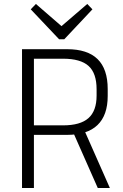

<svg xmlns="http://www.w3.org/2000/svg" viewBox="-20 -948 620 968"><path d="M91 -700H318Q421 -700 472 -650Q523 -600 523 -499V-464Q523 -367 471.5 -317.5Q420 -268 318 -268H147V-316H298Q385 -316 426 -352.5Q467 -389 467 -466V-498Q467 -579 426.5 -615.5Q386 -652 298 -652H137L151 -673V0H91ZM347 -285H408L534 0H473ZM446 -901 304 -750H278L135 -901L161 -928L303 -805H277L420 -928Z"/></svg>

Font: Pathway Extreme 28pt ExtraLight
Style: Regular
Weight: 250
Designer: Eduardo Rodriguez Tunni
Foundry: Eduardo Rodriguez Tunni
Version: Version 1.001;gftools[0.9.26]